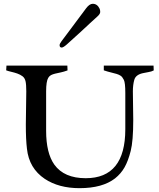

<svg xmlns="http://www.w3.org/2000/svg" viewBox="-20 -983 840 1016"><path d="M116.7 -324.2 119.1 -500Q119.1 -536.6 115 -553.7Q110.8 -570.8 98.9 -579.6Q86.9 -588.4 71.8 -593.8Q56.6 -599.1 40.5 -602.8Q24.4 -606.4 12.7 -610.8L14.2 -635.7H336.4L337.4 -610.4Q316.9 -603 300.5 -599.6Q284.2 -596.2 271.7 -593.3Q259.3 -590.3 250.2 -585.7Q241.2 -581.1 235.4 -571.3Q224.1 -552.7 224.1 -499.5V-291Q224.1 -172.9 267.6 -111.8Q319.3 -40 433.6 -40Q643.1 -40 643.1 -299.3V-491.2Q643.1 -544.9 635.3 -560.5Q627.4 -576.2 618.7 -582Q609.9 -587.9 597.2 -591.8Q584.5 -595.7 567.6 -599.6Q550.8 -603.5 529.3 -610.8V-635.7H792.5L793.5 -610.4Q781.7 -604 765.9 -601.6Q750 -599.1 735.4 -595.7Q698.7 -587.4 690.9 -561.5Q683.1 -534.7 683.1 -499L685.1 -348.6Q685.1 -236.8 671.6 -184.1Q658.2 -131.3 639.2 -97.7Q620.1 -64 588.9 -39.1Q522 12.7 400.9 12.7Q291 12.7 216.8 -36.6Q133.8 -92.3 122.6 -195.8Q116.7 -244.1 116.7 -324.2ZM306.6 -731.4Q295.4 -731.4 295.4 -744.1Q295.4 -751.5 305.7 -765.1Q315.9 -778.8 335.2 -804.4Q354.5 -830.1 374 -856.4Q424.3 -923.8 436 -939.5Q453.6 -962.9 470.7 -962.9Q494.6 -962.9 506.8 -937.5Q510.3 -930.2 510.3 -919.7Q510.3 -909.2 495.8 -896.2Q481.4 -883.3 456.5 -860.4Q431.6 -837.4 407.2 -814.5Q351.6 -763.7 333.3 -747.6Q314.9 -731.4 306.6 -731.4Z"/></svg>

Font: RadleyRegular
Style: Regular
Weight: 400
Designer: vernon adams
Foundry: vernon adams
Version: Version 1.000;PS 001.001;hotconv 1.0.56